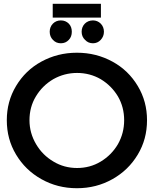

<svg xmlns="http://www.w3.org/2000/svg" viewBox="-20 -987 837 1016"><path d="M575 -661C518 -692 456 -708 387 -708C318 -708 256 -692 199 -661C142 -630 98 -587 65 -532C32 -477 16 -417 16 -351C16 -284 32 -224 65 -169C98 -114 142 -71 199 -39C256 -7 318 9 387 9C456 9 518 -7 575 -39C632 -71 676 -114 709 -169C742 -224 758 -284 758 -351C758 -417 742 -477 709 -532C676 -587 632 -630 575 -661ZM262 -568C301 -590 343 -601 388 -601C433 -601 475 -590 513 -568C551 -545 581 -515 604 -477C626 -439 637 -397 637 -351C637 -305 626 -263 604 -224C581 -185 551 -155 513 -132C475 -109 433 -98 388 -98C343 -98 301 -109 263 -132C224 -155 194 -185 171 -224C148 -263 136 -305 136 -351C136 -397 147 -439 170 -477C193 -515 223 -545 262 -568ZM344 -862C333 -873 319 -879 302 -879C285 -879 271 -873 260 -862C249 -851 243 -836 243 -819C243 -802 249 -787 260 -776C271 -764 285 -758 302 -758C319 -758 333 -764 344 -776C355 -787 360 -802 360 -819C360 -836 355 -851 344 -862ZM513 -862C502 -873 488 -879 472 -879C455 -879 440 -873 429 -862C418 -851 412 -836 412 -819C412 -802 418 -787 430 -776C441 -764 455 -758 472 -758C488 -758 502 -764 513 -776C524 -788 530 -802 530 -819C530 -836 524 -851 513 -862ZM259 -967V-894H514V-967Z"/></svg>

Font: Argentum Sans
Style: Regular
Weight: 400
Designer: Julieta Ulanovsky
Foundry: Julieta Ulanovsky
Version: Version 5.001;March 29, 2019;FontCreator 11.5.0.2425 64-bit